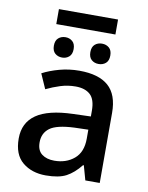

<svg xmlns="http://www.w3.org/2000/svg" viewBox="-93 -909 760 985"><g transform="rotate(10 287.0 -416.0)"><path d="M441 -842V-764H133V-842ZM192 -706Q213 -706 228 -693Q243 -680 243 -653Q243 -626 228 -613Q213 -600 192 -600Q170 -600 155 -613Q140 -626 140 -653Q140 -680 155 -693Q170 -706 192 -706ZM382 -706Q404 -706 419 -693Q434 -680 434 -653Q434 -626 419 -613Q404 -600 382 -600Q360 -600 345 -613Q330 -626 330 -653Q330 -680 345 -693Q360 -706 382 -706ZM292 -549Q393 -549 443.5 -504.5Q494 -460 494 -365V0H419L398 -75H394Q359 -31 320.5 -10.5Q282 10 214 10Q141 10 93 -29.5Q45 -69 45 -153Q45 -235 107 -278Q169 -321 298 -325L390 -328V-358Q390 -417 363 -441.5Q336 -466 287 -466Q246 -466 208 -454Q170 -442 135 -425L101 -502Q139 -522 188.5 -535.5Q238 -549 292 -549ZM317 -257Q225 -253 189.5 -226.5Q154 -200 154 -152Q154 -110 179 -91Q204 -72 244 -72Q306 -72 347.5 -107Q389 -142 389 -212V-259Z"/></g></svg>

Font: Noto Sans Medium
Style: Regular
Weight: 500
Designer: Monotype Design Team
Foundry: Monotype Imaging Inc.
Version: Version 2.007